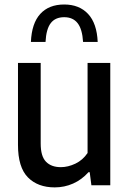

<svg xmlns="http://www.w3.org/2000/svg" viewBox="-20 -824 576 854"><path d="M60 -179.5V-544H161V-185.5Q161 -129 184.5 -104.8Q208 -80.5 250.5 -80.5Q282.5 -80.5 315.5 -96.2Q348.5 -112 369.5 -143.5V-544H470.5V0H386.5L379 -58H373.5Q343.5 -24.5 305 -7.5Q266.5 9.5 223.5 9.5Q148 9.5 104 -35.2Q60 -80 60 -179.5ZM265.5 -804Q332.5 -804 371.8 -762Q411 -720 414.5 -637.5H349.5Q346 -694.5 325.2 -721Q304.5 -747.5 265.5 -747.5Q226 -747.5 205.8 -721.2Q185.5 -695 182.5 -637.5H117.5Q121 -720.5 159.2 -762.2Q197.5 -804 265.5 -804Z"/></svg>

Font: Encode Sans Semi Condensed Medium
Style: Regular
Weight: 500
Width: 4
Designer: Multiple Designers
Foundry: Impallari Type
Version: Version 2.000